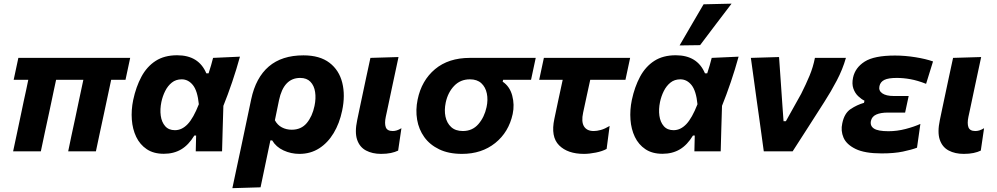

<svg xmlns="http://www.w3.org/2000/svg" viewBox="-20 -808 5324 1025"><path d="M50 0Q61 -52 72 -103.2Q83 -154.5 96 -217L106 -265Q113.5 -299.5 119.8 -328.2Q126 -357 131 -382H53L78 -499H675L650 -382H573.5L534.5 -199Q524 -151.5 513.5 -101.5Q503 -51.5 492 0H344Q351 -34.5 361 -81.8Q371 -129 382 -179Q392 -226 402.2 -275.2Q412.5 -324.5 425 -382H279.5Q274 -356 268 -328.8Q262 -301.5 256.5 -274L242.5 -208Q230.5 -153.5 219.8 -103Q209 -52.5 198 0Z M854.5 13Q800 13 763.5 -11.5Q727 -36 707.2 -77.2Q687.5 -118.5 683.8 -169.5Q680 -220.5 691 -274Q706 -344.5 735 -398.5Q764 -452.5 810.8 -482.8Q857.5 -513 925.5 -513Q1041 -513 1081.5 -416.5H1093.5Q1101 -439 1106.8 -459.2Q1112.5 -479.5 1117.5 -499L1261 -505.5Q1243 -439.5 1219.5 -370.2Q1196 -301 1172.5 -243Q1170.5 -182 1168.8 -121.2Q1167 -60.5 1165.5 0H1025Q1025.5 -21.5 1026 -42.8Q1026.5 -64 1027 -84.5H1017.5Q987 -34 947.2 -10.5Q907.5 13 854.5 13ZM914 -113Q951 -113 981.8 -145.2Q1012.5 -177.5 1041.5 -251.5Q1034.5 -323 1009.8 -353.8Q985 -384.5 950 -384.5Q919 -384.5 897.2 -367Q875.5 -349.5 861.8 -322Q848 -294.5 841.5 -263.5Q833.5 -224.5 838.2 -190.2Q843 -156 861.8 -134.5Q880.5 -113 914 -113Z M1220.5 196.5Q1232 143 1243 90.5Q1254 38 1267.5 -24L1321 -278Q1345.5 -393.5 1415 -453Q1484.5 -512.5 1600 -512.5Q1687 -512.5 1738.8 -473Q1790.5 -433.5 1807.2 -366.2Q1824 -299 1806.5 -217Q1792.5 -149.5 1761.2 -97.5Q1730 -45.5 1683.8 -16Q1637.5 13.5 1578.5 13.5Q1533.5 13.5 1493.5 -5Q1453.5 -23.5 1433 -58.5H1423.5L1414.5 -16Q1403 40 1392.5 89.2Q1382 138.5 1371 192ZM1537.5 -115.5Q1588 -115.5 1617.8 -151.2Q1647.5 -187 1659 -242.5Q1667.5 -283 1662.2 -317Q1657 -351 1637.2 -371.5Q1617.5 -392 1582.5 -392Q1494.5 -392 1469.5 -273L1447.5 -166Q1461 -140.5 1484.8 -128Q1508.5 -115.5 1537.5 -115.5Z M2014.5 13.5Q1968 13.5 1934 -4.5Q1900 -22.5 1886.5 -62.2Q1873 -102 1887 -167.5Q1894 -201.5 1899 -224.8Q1904 -248 1909.5 -274.5Q1924 -343.5 1935 -394.8Q1946 -446 1957.5 -499L2107.5 -503.5Q2089 -417.5 2073.5 -344.5Q2058 -271.5 2047.5 -221.5L2039.5 -184.5Q2032 -149 2039.5 -128.8Q2047 -108.5 2076.5 -108.5Q2087.5 -108.5 2098 -111.8Q2108.5 -115 2123 -123.5L2105.5 -4Q2089 4 2066.5 8.8Q2044 13.5 2014.5 13.5Z M2446.5 13.5Q2375 13.5 2324.8 -10.8Q2274.5 -35 2245 -76.2Q2215.5 -117.5 2206.8 -169.2Q2198 -221 2209.5 -276.5Q2230.5 -378.5 2302.5 -438.8Q2374.5 -499 2488.5 -499H2840L2815 -382H2666L2663.5 -372Q2701.5 -346.5 2714.5 -297.8Q2727.5 -249 2717 -199.5Q2696 -102.5 2623.8 -44.5Q2551.5 13.5 2446.5 13.5ZM2451 -108.5Q2502 -108.5 2534 -145.5Q2566 -182.5 2577.5 -236Q2586 -275 2579 -309Q2572 -343 2549.5 -363.8Q2527 -384.5 2488.5 -384.5Q2438 -384.5 2404.5 -349.5Q2371 -314.5 2359.5 -260.5Q2351 -220 2358.2 -185.5Q2365.5 -151 2388.5 -129.8Q2411.5 -108.5 2451 -108.5Z M3097.5 13.5Q3010.5 13.5 2964.8 -32.2Q2919 -78 2939.5 -173.5Q2950 -223.5 2960.2 -271.8Q2970.5 -320 2984 -382H2858.5L2883.5 -499H3344L3319 -382H3131Q3121.5 -338.5 3112 -294.8Q3102.5 -251 3093 -206.5Q3082.5 -158 3097.8 -133.2Q3113 -108.5 3149.5 -108.5Q3166.5 -108.5 3187.5 -114.2Q3208.5 -120 3234.5 -135.5L3218.5 -13Q3196 -0.5 3161 6.5Q3126 13.5 3097.5 13.5Z M3516.5 13Q3462 13 3425.5 -11.5Q3389 -36 3369.2 -77.2Q3349.5 -118.5 3345.8 -169.5Q3342 -220.5 3353 -274Q3368 -344.5 3397 -398.5Q3426 -452.5 3472.8 -482.8Q3519.5 -513 3587.5 -513Q3703 -513 3743.5 -416.5H3755.5Q3763 -439 3768.8 -459.2Q3774.5 -479.5 3779.5 -499L3923 -505.5Q3905 -439.5 3881.5 -370.2Q3858 -301 3834.5 -243Q3832.5 -182 3830.8 -121.2Q3829 -60.5 3827.5 0H3687Q3687.5 -21.5 3688 -42.8Q3688.5 -64 3689 -84.5H3679.5Q3649 -34 3609.2 -10.5Q3569.5 13 3516.5 13ZM3576 -113Q3613 -113 3643.8 -145.2Q3674.5 -177.5 3703.5 -251.5Q3696.5 -323 3671.8 -353.8Q3647 -384.5 3612 -384.5Q3581 -384.5 3559.2 -367Q3537.5 -349.5 3523.8 -322Q3510 -294.5 3503.5 -263.5Q3495.5 -224.5 3500.2 -190.2Q3505 -156 3523.8 -134.5Q3542.5 -113 3576 -113ZM3608 -565.5Q3640.5 -621 3672.2 -675.8Q3704 -730.5 3736 -785L3885.5 -788.5Q3842 -731.5 3800 -676.2Q3758 -621 3717.5 -567Z M4057.5 0Q4051.5 -46 4044.5 -95Q4037.5 -144 4031.5 -189L4019 -277.5Q4011.5 -332.5 4003.8 -388.5Q3996 -444.5 3988.5 -499L4139 -503.5Q4143 -446.5 4148 -374.8Q4153 -303 4157.5 -237L4163 -161H4175.5L4257 -307Q4282.5 -357.5 4301.8 -403.8Q4321 -450 4330.5 -499H4496Q4478.5 -437.5 4447.2 -378Q4416 -318.5 4380.5 -263.5Q4337.5 -196 4295 -129.8Q4252.5 -63.5 4211.5 0Z M4686.5 11Q4596.5 11 4547.8 -12.8Q4499 -36.5 4483.2 -73.2Q4467.5 -110 4476.5 -149.5Q4487.5 -203.5 4521.5 -226Q4555.5 -248.5 4592.5 -259L4595 -270.5Q4578.5 -278.5 4561.5 -294.5Q4544.5 -310.5 4535.8 -335.2Q4527 -360 4534 -393.5Q4545.5 -447 4596.2 -479.2Q4647 -511.5 4758 -511.5Q4811.5 -511.5 4867.2 -502.5Q4923 -493.5 4961 -480L4924 -360.5Q4878 -378.5 4840.5 -385.2Q4803 -392 4767.5 -392Q4722.5 -392 4701.2 -381.5Q4680 -371 4675 -348.5Q4669.5 -324 4690 -309.8Q4710.5 -295.5 4751 -295.5H4831L4812 -207H4719.5Q4681.5 -207 4658 -196.5Q4634.5 -186 4629.5 -162.5Q4624 -136 4645.5 -121.8Q4667 -107.5 4723 -107.5Q4769 -107.5 4814.8 -119.5Q4860.5 -131.5 4893.5 -146.5L4875.5 -19.5Q4846.5 -8.5 4800.2 1.2Q4754 11 4686.5 11Z M5125 13.5Q5078.5 13.5 5044.5 -4.5Q5010.5 -22.5 4997 -62.2Q4983.5 -102 4997.5 -167.5Q5004.5 -201.5 5009.5 -224.8Q5014.5 -248 5020 -274.5Q5034.5 -343.5 5045.5 -394.8Q5056.5 -446 5068 -499L5218 -503.5Q5199.5 -417.5 5184 -344.5Q5168.5 -271.5 5158 -221.5L5150 -184.5Q5142.5 -149 5150 -128.8Q5157.5 -108.5 5187 -108.5Q5198 -108.5 5208.5 -111.8Q5219 -115 5233.5 -123.5L5216 -4Q5199.5 4 5177 8.8Q5154.5 13.5 5125 13.5Z"/></svg>

Font: Commissioner
Style: Bold Italic
Weight: 700
Italic angle: -12°
Designer: Kostas Bartsokas
Foundry: Kostas Bartsokas
Version: Version 1.000; ttfautohint (v1.8.3)